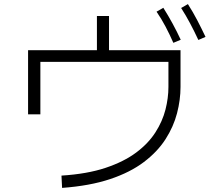

<svg xmlns="http://www.w3.org/2000/svg" viewBox="-20 -869 1040 937"><path d="M283 48 280 -12Q406 -20 495.5 -50Q585 -80 644.5 -124.5Q704 -169 738.5 -223Q773 -277 787.5 -334Q802 -391 802 -445V-567H177V-311H117V-624H861V-445Q861 -382 844 -316.5Q827 -251 788 -190Q749 -129 682.5 -78.5Q616 -28 517.5 5Q419 38 283 48ZM453 -602V-791H512V-602ZM826 -660Q808 -701 788 -739Q768 -777 744 -812L777 -831Q801 -793 822.5 -753.5Q844 -714 862 -675ZM948 -674Q928 -717 907.5 -755.5Q887 -794 864 -830L897 -849Q922 -810 943 -769.5Q964 -729 983 -689Z"/></svg>

Font: Murecho Thin Light
Style: Regular
Weight: 300
Version: Version 1.010